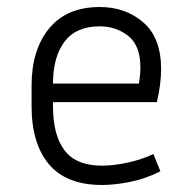

<svg xmlns="http://www.w3.org/2000/svg" viewBox="-20 -517 533 547"><path d="M437 -29Q396 -8 351.5 1Q307 10 271 10Q169 10 119.5 -49Q70 -108 70 -214V-274Q70 -375 120 -436Q170 -497 264 -497Q338 -497 388.5 -453Q439 -409 439 -320Q439 -279 427 -226H131V-214Q131 -132 164 -88.5Q197 -45 271 -45Q301 -45 340.5 -53Q380 -61 417 -78ZM264 -442Q197 -442 164 -398.5Q131 -355 131 -279H376Q378 -292 379 -303.5Q380 -315 380 -325Q380 -387 345.5 -414.5Q311 -442 264 -442Z"/></svg>

Font: Inria Sans Light
Style: Regular
Weight: 300
Designer: Black Foundry Team
Foundry: Black Foundry
Version: Version 1.2; ttfautohint (v1.8.3)